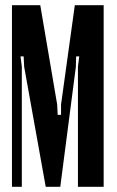

<svg xmlns="http://www.w3.org/2000/svg" viewBox="-20 -720 451 739"><path d="M379 -1H280V-463L285 -503H273L272 -463L212 -1H156L73 -463L71 -503H59L64 -463V-1H26V-700H135L200 -318L202 -278H215V-318L268 -700H379Z"/></svg>

Font: Moniqa ExtBd Cond Paragraph
Style: Regular
Weight: 800
Width: 3
Designer: Rajesh Rajput
Foundry: Rajesh Rajput
Version: Version 1.000